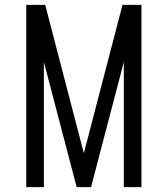

<svg xmlns="http://www.w3.org/2000/svg" viewBox="-20 -770 690 790"><path d="M88 0V-750H166L325 -139.5L484 -750H562V0H489.5V-515L354.5 0H295.5L160.5 -515V0Z"/></svg>

Font: Mohave
Style: Regular
Weight: 400
Designer: Gumpita Rahayu
Foundry: Tokotype
Version: Version 2.003; ttfautohint (v1.8.3)